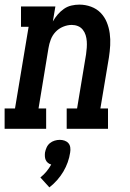

<svg xmlns="http://www.w3.org/2000/svg" viewBox="-42 -558 562 832"><path d="M-22 0V-88H23L82 -442H49V-530H198L187 -465Q196 -481 208 -495Q220 -509 235 -519.5Q250 -530 267.5 -534Q285 -538 302 -538Q328 -538 352.5 -529Q377 -520 394 -502.5Q411 -485 420.5 -462Q430 -439 433.5 -413.5Q437 -388 435.5 -361.5Q434 -335 430 -309L393 -88H426V0H247V-88H292L331 -323Q333 -337 334 -351.5Q335 -366 334 -379.5Q333 -393 329 -406Q325 -419 316.5 -429.5Q308 -440 295.5 -445Q283 -450 269 -450Q250 -450 231 -442Q212 -434 198.5 -419.5Q185 -405 178 -386.5Q171 -368 168 -349L125 -88H158V0ZM172 254 133 211Q148 199 159.5 185Q171 171 180 155Q172 153 165.5 147.5Q159 142 156 135Q153 128 152.5 119.5Q152 111 153 103Q155 92 160 81Q165 70 174 62.5Q183 55 194.5 51.5Q206 48 217 48Q228 48 238 51.5Q248 55 254.5 62.5Q261 70 262.5 81Q264 92 262 103Q259 124 251.5 145Q244 166 232.5 185.5Q221 205 205.5 222.5Q190 240 172 254Z"/></svg>

Font: Iosevka Curly Slab SmBdObl
Style: Regular
Weight: 600
Italic angle: -9°
Monospace: yes
Designer: Belleve Invis
Foundry: Belleve Invis
Version: Version 11.0.0; ttfautohint (v1.8.3)